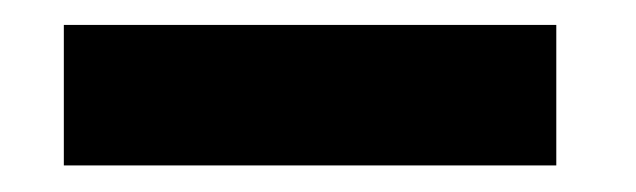

<svg xmlns="http://www.w3.org/2000/svg" viewBox="-20 -314 500 151"><path d="M30.2 -183.9H417.5V-294.4H30.2Z"/></svg>

Font: Anybody Thin
Style: Regular
Weight: 100
Designer: Tyler Finck
Foundry: Etcetera Type Company
Version: Version 1.114;gftools[0.9.25]